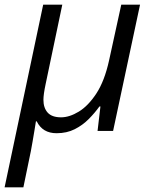

<svg xmlns="http://www.w3.org/2000/svg" viewBox="-41 -555 644 814"><path d="M-21.5 239.3 142.1 -535.2H223.1L152.3 -197.8Q143.1 -154.3 143.1 -131.8Q143.1 -97.7 161.1 -77.6Q179.2 -57.6 217.8 -57.6Q253.4 -57.6 293.2 -81.8Q333 -106 367.7 -158.9Q402.3 -211.9 421.4 -298.8L473.1 -535.2H552.7L438.5 0H372.6L384.8 -103.5H380.4Q361.3 -76.7 335.4 -50.5Q309.6 -24.4 275.9 -7.3Q242.2 9.8 198.7 9.8Q139.6 9.8 114.7 -40.5H111.3Q108.9 -25.4 105 -1.5Q101.1 22.5 96.9 46.4Q92.8 70.3 89.8 85.9L58.1 239.3Z"/></svg>

Font: Open Sans
Style: Italic
Weight: 400
Italic angle: -12°
Designer: Monotype Design Team
Foundry: Monotype Imaging Inc.
Version: Version 3.000; ttfautohint (v1.8.4)